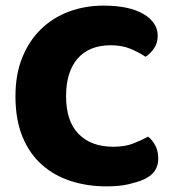

<svg xmlns="http://www.w3.org/2000/svg" viewBox="-20 -645 611 683"><path d="M541 -518Q541 -492 528 -473Q515 -454 498 -443Q472 -460 442.5 -472Q413 -484 374 -484Q297 -484 256 -436.5Q215 -389 215 -303Q215 -214 259.5 -168.5Q304 -123 383 -123Q424 -123 452.5 -134Q481 -145 507 -159Q524 -145 533.5 -125.5Q543 -106 543 -80Q543 -57 531 -38Q519 -19 490 -6Q472 2 439 10Q406 18 359 18Q291 18 232 -1Q173 -20 129 -59Q85 -98 60 -158.5Q35 -219 35 -303Q35 -381 59.5 -441Q84 -501 126.5 -542Q169 -583 226 -604Q283 -625 348 -625Q440 -625 490.5 -595Q541 -565 541 -518Z"/></svg>

Font: Baloo 2 ExtraBold
Style: Regular
Weight: 800
Designer: Sarang Kulkarni and Ek Type
Foundry: Ek Type
Version: Version 1.640;hotconv 1.0.111;makeotfexe 2.5.65597; ttfautoh